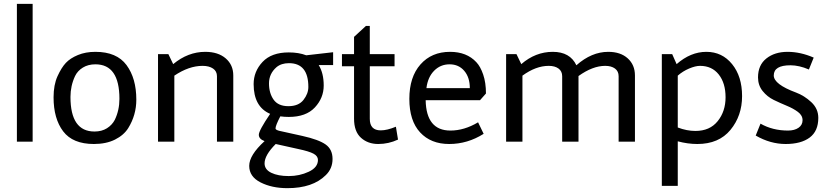

<svg xmlns="http://www.w3.org/2000/svg" viewBox="-20 -738 4311 1000"><path d="M68 -718H150V0H68Z M477 -403Q439 -403 411.5 -386Q384 -369 371 -342Q347 -291 347 -233Q347 -53 472 -53Q510 -53 537 -70Q564 -87 578 -114Q602 -164 602 -223Q602 -403 477 -403ZM477 -468Q588 -468 639 -399Q690 -330 690 -219Q690 -139 648 -71Q625 -34 579 -11Q533 12 469 12Q359 12 309 -54Q259 -120 259 -231Q259 -296 279.5 -341Q300 -386 323 -410.5Q346 -435 386 -451.5Q426 -468 477 -468Z M1195 -345V0H1110V-341Q1110 -367 1089.5 -381Q1069 -395 1035 -395Q964 -395 888 -344V0H803V-456H857L882 -404Q959 -468 1049 -468Q1116 -468 1155.5 -434Q1195 -400 1195 -345Z M1484 -129Q1461 -129 1440 -132Q1415 -84 1415 -69Q1415 -62 1433 -57L1555 -30Q1640 -11 1676 14.5Q1712 40 1712 90Q1712 140 1677 174Q1609 242 1477 242Q1396 242 1337 212Q1278 182 1278 126Q1278 70 1358 -3Q1328 -14 1328 -36Q1328 -58 1387 -145Q1301 -182 1301 -300Q1301 -366 1347.5 -415.5Q1394 -465 1484 -465Q1536 -465 1575 -450L1715 -466V-399H1640Q1666 -357 1666 -292.5Q1666 -228 1620 -178.5Q1574 -129 1484 -129ZM1586 -285Q1586 -409 1485 -409Q1445 -409 1420 -388Q1381 -354 1381 -303.5Q1381 -253 1405 -219Q1429 -185 1482 -185Q1535 -185 1560.5 -217.5Q1586 -250 1586 -285ZM1358 113Q1358 145 1393 162Q1428 179 1484 179Q1540 179 1588 156.5Q1636 134 1636 95Q1636 75 1613 62.5Q1590 50 1533 38L1416 12Q1358 70 1358 113Z M1906 -393V-119Q1906 -59 1963 -59Q1996 -59 2042 -78L2053 -11Q2004 12 1950 12Q1896 12 1860 -20.5Q1824 -53 1824 -120V-393H1761V-456H1824V-546L1886 -603H1906V-456H2035V-393Z M2326 -58Q2398 -58 2470 -101L2499 -41Q2415 12 2319.5 12Q2224 12 2168 -48.5Q2112 -109 2112 -223Q2112 -337 2170 -402.5Q2228 -468 2324 -468Q2411 -468 2461 -414Q2482 -392 2496.5 -350Q2511 -308 2511 -251L2480 -216H2197Q2200 -58 2326 -58ZM2201 -279H2427Q2427 -335 2398 -369Q2369 -403 2321.5 -403Q2274 -403 2241 -369.5Q2208 -336 2201 -279Z M2695 -404Q2769 -468 2859 -468Q2949 -468 2982 -398Q3061 -468 3148 -468Q3212 -468 3249.5 -434Q3287 -400 3287 -345V0H3202V-341Q3202 -367 3183 -381Q3164 -395 3132 -395Q3067 -395 2993 -342V0H2908V-341Q2908 -367 2889 -381Q2870 -395 2838 -395Q2771 -395 2701 -344V0H2616V-456H2670Z M3602 -56Q3677 -56 3718 -107Q3759 -158 3759 -231.5Q3759 -305 3723.5 -350Q3688 -395 3626 -395Q3602 -395 3569 -381Q3536 -367 3510 -344V-74Q3557 -56 3602 -56ZM3510 230H3427V-456H3481L3504 -404Q3577 -468 3659 -468Q3741 -468 3793 -404Q3845 -340 3845 -237.5Q3845 -135 3784.5 -61.5Q3724 12 3612 12Q3562 12 3510 -2Z M4193 -376Q4142 -398 4097 -398Q4010 -398 4010 -345Q4010 -299 4126 -256Q4169 -240 4205.5 -206Q4242 -172 4242 -124Q4242 -55 4197 -21.5Q4152 12 4072 12Q3992 12 3916 -32L3941 -94Q4004 -58 4084 -58Q4118 -58 4139 -72.5Q4160 -87 4160 -112Q4160 -137 4136 -155Q4112 -173 4078 -187Q4044 -201 4010 -217.5Q3976 -234 3952 -264Q3928 -294 3928 -335Q3928 -399 3971.5 -433.5Q4015 -468 4082 -468Q4149 -468 4218 -438Z"/></svg>

Font: Average Sans
Style: Regular
Weight: 400
Designer: Eduardo Rodriguez Tunni
Foundry: Eduardo Rodriguez Tunni
Version: Version 1.002